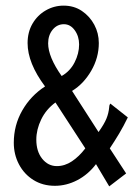

<svg xmlns="http://www.w3.org/2000/svg" viewBox="-20 -650 490 682"><path d="M368 12 321 -67Q293 -30 254.5 -10Q216 10 175 10Q132 10 99 -10.5Q66 -31 47.5 -66Q29 -101 29 -143Q29 -205 59 -257.5Q89 -310 140 -343Q78 -426 78 -497Q78 -536 95.5 -566Q113 -596 142.5 -613Q172 -630 206 -630Q243 -630 271 -611Q299 -592 315 -562Q331 -532 331 -497Q331 -445 304 -398.5Q277 -352 236 -327L330 -181Q350 -209 358 -228.5Q366 -248 368 -270Q368 -277 372 -282L434 -233Q419 -202 403.5 -176Q388 -150 370 -123L428 -34ZM199 -380Q229 -397 245 -428.5Q261 -460 261 -492Q261 -521 245.5 -542.5Q230 -564 207 -564Q183 -564 167 -544.5Q151 -525 151 -496Q151 -448 199 -380ZM182 -60Q210 -60 235.5 -77Q261 -94 283 -123L177 -286Q144 -262 126.5 -226Q109 -190 109 -154Q109 -112 130 -86Q151 -60 182 -60Z"/></svg>

Font: Inconsolata SemiCondensed Medium
Style: Regular
Weight: 500
Width: 4
Monospace: yes
Designer: Raph Levien, Cyreal, Brenton Simpson
Foundry: Raph Levien, Cyreal, Google
Version: Version 3.001; ttfautohint (v1.8.2.53-6de2)